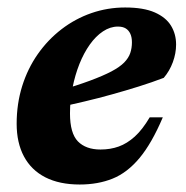

<svg xmlns="http://www.w3.org/2000/svg" viewBox="-20 -480 496 513"><path d="M295 -409Q274.5 -409 255.2 -396.2Q236 -383.5 220 -361Q204 -338.5 192.2 -309Q180.5 -279.5 173.8 -245.8Q167 -212 167 -177Q167 -124 188.2 -102.2Q209.5 -80.5 248.5 -80.5Q275 -80.5 297.2 -88.5Q319.5 -96.5 340 -115Q360.5 -133.5 380 -166.5H415Q385.5 -97 352.8 -57.8Q320 -18.5 281 -2.8Q242 13 193 13Q139 13 101.2 -6.2Q63.5 -25.5 44 -62Q24.5 -98.5 24.5 -149.5Q24.5 -202.5 39.2 -249.8Q54 -297 81 -335.5Q108 -374 144.5 -402Q181 -430 224.2 -445Q267.5 -460 314.5 -460Q363.5 -460 393.5 -446.8Q423.5 -433.5 437 -411.2Q450.5 -389 450.5 -361Q450.5 -337.5 441.8 -313.8Q433 -290 417.5 -272Q386 -260 351 -249Q316 -238 279.2 -227.8Q242.5 -217.5 205.5 -208.8Q168.5 -200 132.5 -192.5L134.5 -236.5Q185.5 -251.5 220.5 -264.5Q255.5 -277.5 277.8 -289.2Q300 -301 311.8 -313Q323.5 -325 328 -338.2Q332.5 -351.5 332.5 -367Q332.5 -380.5 328.2 -389.8Q324 -399 316 -404Q308 -409 295 -409Z"/></svg>

Font: Newsreader 16pt 16pt
Style: Bold Italic
Weight: 700
Italic angle: -17°
Version: Version 1.003